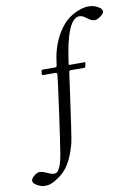

<svg xmlns="http://www.w3.org/2000/svg" viewBox="-230 -749 770 1093"><g transform="rotate(-10 154.5 -202.5)"><path d="M37.1 -344Q32 -344 32 -350.6Q32 -375 40 -375H115Q122.8 -375 124.1 -387.8Q125.5 -400.6 129.2 -423.3Q144.8 -520.8 199 -594.2Q228.5 -634 268.1 -656Q316.7 -684.1 361.1 -684.1Q397 -684.1 424.8 -663.1Q437 -653.8 437 -642Q437 -630.1 416.9 -615.6Q396.7 -601.1 384.3 -601.1Q371.8 -601.1 363.5 -604.9Q355.2 -608.6 347.9 -614.1Q340.6 -619.6 333 -625Q315.2 -637.9 299.1 -637.9Q226.3 -637.9 192.6 -383.1Q191.9 -379.4 191.9 -377.2Q191.9 -375 197 -375H283.9Q287.1 -375 287.1 -370.4Q287.1 -365.7 284.2 -354.9Q281.2 -344 279.1 -344H197Q189.2 -344 187.6 -333.7Q186 -323.5 175.3 -244.9Q136.5 35.6 129.8 62.4Q123 89.1 115.1 111.8Q107.2 134.5 97.2 155.8Q72 208.5 35.9 236.1Q31 241 12.5 253.2Q-6.1 265.4 -11.4 267.5Q-16.6 269.5 -24.9 272.9Q-38.8 279.1 -60.1 279.1Q-81.3 279.1 -104.6 266Q-127.9 252.9 -127.9 239.1Q-127.9 225.3 -110 210.7Q-92 196 -78.2 196Q-64.5 196 -51 202.1Q-10.7 220 0.5 220Q11.7 220 17.7 216.2Q23.7 212.4 28.6 204.8Q33.4 197.3 37.5 188.7Q41.5 180.2 44.9 167.7Q48.3 155.3 50.9 144.8Q53.5 134.3 55.9 119.9Q58.3 105.5 59.8 96.1Q61.3 86.7 63.1 73.2Q64.9 59.8 70.6 24.4Q76.2 -11 89.4 -106.7Q118.9 -321 118.9 -332.5Q118.9 -344 107.9 -344Z"/></g></svg>

Font: Fanwood Text
Style: Italic
Weight: 400
Italic angle: -9°
Version: Version 1.101